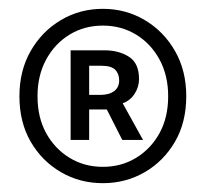

<svg xmlns="http://www.w3.org/2000/svg" viewBox="-20 -734 466 435"><path d="M213 -319Q161 -319 118 -344Q75 -369 49.5 -413Q24 -457 24 -516Q24 -574 49.5 -618.5Q75 -663 118 -688.5Q161 -714 213 -714Q265 -714 308 -688.5Q351 -663 376.5 -618.5Q402 -574 402 -516Q402 -457 376.5 -413Q351 -369 308 -344Q265 -319 213 -319ZM213 -356Q255 -356 288.5 -376.5Q322 -397 341.5 -432.5Q361 -468 361 -516Q361 -563 341.5 -599Q322 -635 288.5 -655.5Q255 -676 213 -676Q171 -676 137.5 -655.5Q104 -635 84.5 -599Q65 -563 65 -516Q65 -468 84.5 -432.5Q104 -397 137.5 -376.5Q171 -356 213 -356ZM140 -417V-620H217Q249 -620 272 -605.5Q295 -591 295 -555Q295 -537 285 -521.5Q275 -506 258 -500L304 -417H257L222 -486H182V-417ZM182 -519H207Q227 -519 238.5 -527.5Q250 -536 250 -552Q250 -567 241 -576Q232 -585 210 -585H182Z"/></svg>

Font: Assistant ExtraLight Medium
Style: Regular
Weight: 500
Version: Version 3.000